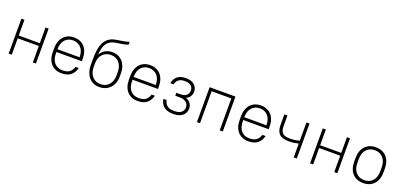

<svg xmlns="http://www.w3.org/2000/svg" viewBox="17 -1641 5411 2583"><g transform="rotate(20 2722.5 -350.0)"><path d="M441 -235H139V0H95V-500H139V-275H441V-500H485V0H441Z M850 6Q804 6 766.5 -9.5Q729 -25 702 -54Q675 -83 660 -126Q645 -169 645 -225V-275Q645 -330 660 -373.5Q675 -417 702 -446Q729 -475 766.5 -490.5Q804 -506 850 -506Q896 -506 933.5 -490.5Q971 -475 998 -446Q1025 -417 1040 -373.5Q1055 -330 1055 -275V-240H691V-225Q691 -131 735 -83.5Q779 -36 850 -36Q919 -36 952.5 -63.5Q986 -91 1001 -140H1047Q1032 -75 985 -34.5Q938 6 850 6ZM850 -464Q780 -464 736.5 -417.5Q693 -371 691 -280H1009Q1007 -371 963 -417.5Q919 -464 850 -464Z M1395 6Q1348 6 1309.5 -10Q1271 -26 1243.5 -57.5Q1216 -89 1200.5 -136Q1185 -183 1185 -245V-315Q1185 -376 1190.5 -427Q1196 -478 1209.5 -518.5Q1223 -559 1245 -589Q1267 -619 1301 -639Q1330 -656 1359.5 -663Q1389 -670 1421 -674.5Q1453 -679 1489.5 -685Q1526 -691 1570 -706V-665Q1532 -651 1498 -645.5Q1464 -640 1433.5 -635.5Q1403 -631 1375 -625Q1347 -619 1322 -604Q1278 -578 1257 -529Q1236 -480 1230 -397Q1256 -445 1299.5 -470.5Q1343 -496 1400 -496Q1445 -496 1482.5 -480.5Q1520 -465 1547 -435.5Q1574 -406 1589.5 -364Q1605 -322 1605 -270V-220Q1605 -169 1589 -127Q1573 -85 1545 -55.5Q1517 -26 1478.5 -10Q1440 6 1395 6ZM1395 -454Q1360 -454 1330.5 -442Q1301 -430 1279 -407.5Q1257 -385 1244.5 -352.5Q1232 -320 1231 -278V-220Q1231 -177 1243.5 -143Q1256 -109 1278 -85Q1300 -61 1330 -48.5Q1360 -36 1395 -36Q1431 -36 1461 -48.5Q1491 -61 1512.5 -85Q1534 -109 1546.5 -143Q1559 -177 1559 -220V-270Q1559 -313 1546.5 -347Q1534 -381 1512.5 -405Q1491 -429 1461 -441.5Q1431 -454 1395 -454Z M1940 6Q1894 6 1856.5 -9.5Q1819 -25 1792 -54Q1765 -83 1750 -126Q1735 -169 1735 -225V-275Q1735 -330 1750 -373.5Q1765 -417 1792 -446Q1819 -475 1856.5 -490.5Q1894 -506 1940 -506Q1986 -506 2023.5 -490.5Q2061 -475 2088 -446Q2115 -417 2130 -373.5Q2145 -330 2145 -275V-240H1781V-225Q1781 -131 1825 -83.5Q1869 -36 1940 -36Q2009 -36 2042.5 -63.5Q2076 -91 2091 -140H2137Q2122 -75 2075 -34.5Q2028 6 1940 6ZM1940 -464Q1870 -464 1826.5 -417.5Q1783 -371 1781 -280H2099Q2097 -371 2053 -417.5Q2009 -464 1940 -464Z M2450 -506Q2531 -506 2573 -467.5Q2615 -429 2615 -370Q2615 -333 2596 -303.5Q2577 -274 2540 -257Q2585 -240 2607.5 -208Q2630 -176 2630 -135Q2630 -74 2585 -34Q2540 6 2450 6Q2360 6 2313.5 -34.5Q2267 -75 2260 -140H2306Q2314 -93 2347.5 -64.5Q2381 -36 2450 -36Q2519 -36 2551.5 -64Q2584 -92 2584 -135Q2584 -178 2551.5 -206Q2519 -234 2450 -234H2395V-276H2450Q2510 -276 2539.5 -302.5Q2569 -329 2569 -370Q2569 -411 2539.5 -437.5Q2510 -464 2450 -464Q2390 -464 2359.5 -437.5Q2329 -411 2321 -370H2275Q2283 -429 2326 -467.5Q2369 -506 2450 -506Z M3116 -458H2834V0H2790V-500H3160V0H3116Z M3525 6Q3479 6 3441.5 -9.5Q3404 -25 3377 -54Q3350 -83 3335 -126Q3320 -169 3320 -225V-275Q3320 -330 3335 -373.5Q3350 -417 3377 -446Q3404 -475 3441.5 -490.5Q3479 -506 3525 -506Q3571 -506 3608.5 -490.5Q3646 -475 3673 -446Q3700 -417 3715 -373.5Q3730 -330 3730 -275V-240H3366V-225Q3366 -131 3410 -83.5Q3454 -36 3525 -36Q3594 -36 3627.5 -63.5Q3661 -91 3676 -140H3722Q3707 -75 3660 -34.5Q3613 6 3525 6ZM3525 -464Q3455 -464 3411.5 -417.5Q3368 -371 3366 -280H3684Q3682 -371 3638 -417.5Q3594 -464 3525 -464Z M4176 -198Q4156 -192 4121 -186Q4086 -180 4040 -180Q3944 -180 3902 -220.5Q3860 -261 3860 -350V-500H3904V-350Q3904 -279 3934.5 -249.5Q3965 -220 4040 -220Q4085 -220 4120.5 -226Q4156 -232 4176 -238V-500H4220V0H4176Z M4756 -235H4454V0H4410V-500H4454V-275H4756V-500H4800V0H4756Z M5170 6Q5123 6 5084 -9.5Q5045 -25 5017.5 -54.5Q4990 -84 4975 -127Q4960 -170 4960 -225V-275Q4960 -330 4975 -373Q4990 -416 5018 -445.5Q5046 -475 5084.5 -490.5Q5123 -506 5170 -506Q5217 -506 5256 -490.5Q5295 -475 5322.5 -445.5Q5350 -416 5365 -373Q5380 -330 5380 -275V-225Q5380 -170 5365 -127Q5350 -84 5322 -54.5Q5294 -25 5255.5 -9.5Q5217 6 5170 6ZM5170 -36Q5243 -36 5288.5 -84.5Q5334 -133 5334 -225V-275Q5334 -366 5288 -415Q5242 -464 5170 -464Q5097 -464 5051.5 -415.5Q5006 -367 5006 -275V-225Q5006 -134 5052 -85Q5098 -36 5170 -36Z"/></g></svg>

Font: Retni Sans Light
Style: Regular
Weight: 300
Designer: Vitaly Kuzmin
Foundry: ParaType Ltd.
Version: Version 1.00;March 2, 2019;FontCreator 11.5.0.2425 64-bit; t